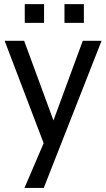

<svg xmlns="http://www.w3.org/2000/svg" viewBox="-20 -734 526 950"><path d="M482.5 -532 196.5 196H101L196 -25.5L3 -532H99.5L244.5 -138L389.5 -532ZM395 -621H299V-713.5H395ZM198 -621H102.5V-713.5H198Z"/></svg>

Font: Myanmar Ethnic
Style: Regular
Weight: 400
Designer: Khon Soe Zaw Thu
Foundry: PaOh Unicode khonsoezawthu@gmail.com and @hotmail.com
Version: Version 1.01 September 27, 2016